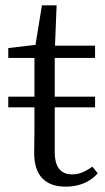

<svg xmlns="http://www.w3.org/2000/svg" viewBox="-20 -685 394 719"><path d="M326 -61C298 -41 276 -32 250 -32C209 -32 185 -57 185 -116V-283H336V-323H185V-468H336V-514H186L192 -665H137L113 -517L11 -505V-468H109V-323H11V-283H109V-199C109 -160 108 -137 108 -112C108 -27 150 14 226 14C277 14 318 -4 346 -36Z"/></svg>

Font: Source Han Serif AKR9
Style: Regular
Weight: 400
Designer: Ryoko NISHIZUKA 西塚涼子 (kana & ideographs); Frank Grießhammer (Latin, Greek & Cyrillic); Sandoll Communications 산돌커뮤니케이션, 
Foundry: Adobe Systems Incorporated
Version: Version 1.005;hotconv 1.0.107;makeotfexe 2.5.65593